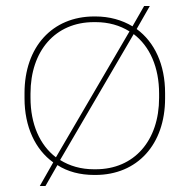

<svg xmlns="http://www.w3.org/2000/svg" viewBox="-20 -580 634 642"><path d="M113 42H132L172 -28C206 -6 248 5 295 5H299C439 5 532 -97 532 -251V-269C532 -364 497 -439 437 -483L481 -560H462L423 -492C388 -513 346 -525 299 -525H295C155 -525 62 -423 62 -269V-251C62 -156 98 -80 158 -37ZM167 -54C113 -95 82 -165 82 -253V-267C82 -410 165 -506 294 -506H300C343 -506 381 -495 413 -475ZM294 -14C251 -14 213 -25 181 -45L427 -466C481 -425 512 -355 512 -267V-253C512 -110 429 -14 300 -14Z"/></svg>

Font: Fixel Text Thin
Style: Regular
Weight: 100
Width: 4
Designer: AlfaBravo + MacPaw
Foundry: Kyrylo Tkachov, Marchela Mozhyna, Serhii Makarenko, Maria Weinstein, Zakhar Kryvoshyya
Version: Version 1.211